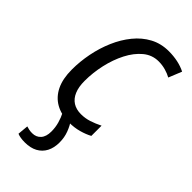

<svg xmlns="http://www.w3.org/2000/svg" viewBox="-239 -603 880 880"><g transform="rotate(45 200.5 -163.5)"><path d="M199.2 9.8Q148.9 9.8 112.5 -10.7Q76.2 -31.2 56.6 -71.3Q37.1 -111.3 37.1 -170.9Q37.1 -223.1 47.6 -276.4Q58.1 -329.6 78.9 -377.7Q99.6 -425.8 130.4 -463.6Q161.1 -501.5 201.7 -523.2Q242.2 -544.9 292.5 -544.9Q322.8 -544.9 350.6 -539.1Q378.4 -533.2 401.4 -521.5L375.5 -457.5Q358.9 -466.8 337.2 -472.9Q315.4 -479 292.5 -479Q250.5 -479 217.8 -451.9Q185.1 -424.8 162.1 -380.1Q139.2 -335.4 127.2 -282Q115.2 -228.5 115.2 -175.3Q115.2 -136.2 126.5 -109.6Q137.7 -83 159.2 -69.3Q180.7 -55.7 211.4 -55.7Q238.3 -55.7 263.9 -64Q289.6 -72.3 315.4 -85.4V-19Q293 -6.8 263.2 1.5Q233.4 9.8 199.2 9.8ZM120.6 217.8Q105.5 217.8 93.5 215.8Q81.5 213.9 72.3 210L77.1 157.7Q84.5 160.2 93.8 162.1Q103 164.1 114.7 164.1Q140.6 164.1 156.2 146.7Q171.9 129.4 171.9 96.2Q171.9 69.3 164.8 44.4Q157.7 19.5 146.5 -2H198.7Q212.4 16.6 223.1 44.7Q233.9 72.8 233.9 105.5Q233.9 140.1 220.7 165.3Q207.5 190.4 182.4 204.1Q157.2 217.8 120.6 217.8Z"/></g></svg>

Font: Open Sans SemiCondensed
Style: Italic
Weight: 400
Width: 4
Italic angle: -12°
Designer: Monotype Design Team
Foundry: Monotype Imaging Inc.
Version: Version 3.000